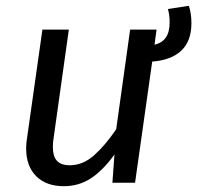

<svg xmlns="http://www.w3.org/2000/svg" viewBox="-20 -629 679 661"><path d="M504 -417 445 0H367L374 -97Q335 -43 293.5 -15.5Q252 12 200 12Q139 12 104.5 -22.5Q70 -57 70 -118Q70 -135 73 -153L126 -527H217L165 -157Q162 -139 162 -124Q162 -90 176.5 -75Q191 -60 220 -60Q265 -60 303.5 -94Q342 -128 380 -184L428 -527H519L512 -475Q564 -487 564 -551Q564 -579 558 -598L630 -609Q639 -584 639 -549Q639 -488 604.5 -455Q570 -422 504 -417Z"/></svg>

Font: Fira Sans
Style: Italic
Weight: 400
Italic angle: -8°
Designer: bBox Type GmbH & Carrois Corporate GbR & Edenspiekermann AG
Foundry: bBox Type GmbH & Carrois Corporate GbR & Edenspiekermann AG
Version: Version 4.301